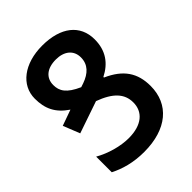

<svg xmlns="http://www.w3.org/2000/svg" viewBox="-209 -835 956 956"><g transform="rotate(-45 269.0 -357.0)"><path d="M497 -200C497 -291 457 -352 362 -394V-398C425 -430 464 -481 464 -561C464 -663 387 -724 257 -724C130 -724 44 -658 44 -563C44 -493 67 -442 131 -399L47 -369L82 -281L251 -339C338 -307 378 -265 378 -203C378 -137 329 -93 236 -93C179 -93 110 -112 56 -143V-33C105 -8 165 10 242 10C402 10 497 -71 497 -200ZM157 -546C157 -596 193 -627 256 -627C314 -627 352 -597 352 -546C352 -496 320 -465 269 -447L248 -440C176 -472 157 -504 157 -546Z"/></g></svg>

Font: Noto Sans Armenian Condensed SemiBold
Style: Regular
Weight: 600
Width: 3
Designer: Monotype Design Team
Foundry: Monotype Imaging Inc.
Version: Version 2.008